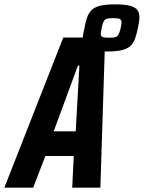

<svg xmlns="http://www.w3.org/2000/svg" viewBox="-61 -860 764 880"><path d="M-41 0 229 -688H421L399 0H270L277 -145H147L91 0ZM185 -258H286L303 -559H296ZM429 -624Q385 -624 361 -630.5Q337 -637 327.5 -649.5Q318 -662 318 -681Q318 -692 320.5 -704.5Q323 -717 326 -731Q331 -759 338 -779.5Q345 -800 358.5 -813.5Q372 -827 397.5 -833.5Q423 -840 467 -840Q511 -840 535 -833.5Q559 -827 568.5 -814Q578 -801 578 -781Q578 -771 576 -758.5Q574 -746 571 -731Q565 -703 558 -683Q551 -663 537.5 -650Q524 -637 498.5 -630.5Q473 -624 429 -624ZM440 -687Q459 -687 468 -690Q477 -693 482 -702Q487 -711 491 -727Q493 -735 494.5 -743.5Q496 -752 496 -758Q496 -768 488.5 -772.5Q481 -777 458 -777Q438 -777 428.5 -774Q419 -771 414.5 -762.5Q410 -754 406 -737Q405 -729 403 -720Q401 -711 401 -706Q401 -694 409 -690.5Q417 -687 440 -687Z"/></svg>

Font: Saira Condensed
Style: Bold Italic
Weight: 700
Width: 3
Italic angle: -12°
Designer: Hector Gatti with collaboration of the Omnibus-Type team
Foundry: Omnibus-Type
Version: Version 1.101